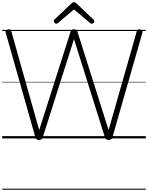

<svg xmlns="http://www.w3.org/2000/svg" viewBox="-20 -1236 1322 1715"><path d="M329 14Q314 14 307 8.5Q300 3 296 -9L31 -944Q27 -954 31 -961Q35 -968 48 -972Q62 -976 69.5 -973.5Q77 -971 81 -957L330 -74L610 -952Q614 -964 620 -969Q626 -974 640 -974Q656 -974 662.5 -969Q669 -964 672 -952L950 -74L1202 -958Q1207 -971 1214.5 -973.5Q1222 -976 1235 -972Q1249 -968 1252 -961Q1255 -954 1252 -944L984 -9Q980 3 972.5 8.5Q965 14 950 14Q936 14 929 8.5Q922 3 917 -9L641 -887L362 -9Q358 3 351 8.5Q344 14 329 14ZM482 -1024Q475 -1024 467.5 -1031.5Q460 -1039 460 -1047Q460 -1050 461 -1053.5Q462 -1057 465 -1060L616 -1203Q621 -1209 626.5 -1212.5Q632 -1216 641 -1216Q650 -1216 655 -1212.5Q660 -1209 666 -1203L817 -1059Q820 -1056 821 -1052.5Q822 -1049 822 -1046Q822 -1038 815 -1031Q808 -1024 800 -1024Q795 -1024 791 -1026Q787 -1028 783 -1032L641 -1152L499 -1032Q495 -1028 491 -1026Q487 -1024 482 -1024ZM0 449H1282V459H0ZM0 -20H1282V0H0ZM0 -505H1282V-500H0ZM0 -969H1282V-959H0Z"/></svg>

Font: Playwrite IT Trad Guides
Style: Regular
Weight: 400
Designer: Veronika Burian, José Scaglione
Foundry: TypeTogether
Version: Version 1.003